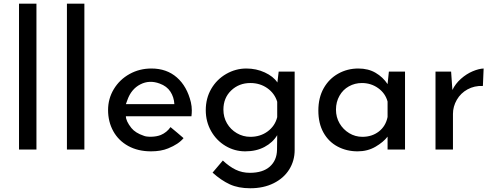

<svg xmlns="http://www.w3.org/2000/svg" viewBox="-20 -795 2631 1021"><path d="M173.8 -775.4V0H81.1V-775.4Z M428.7 -775.4V0H335.9V-775.4Z M649.4 -176.8Q649.4 -151.4 678.7 -114.3Q700.2 -87.9 744.1 -73.2Q756.8 -67.4 784.7 -67.9Q812.5 -68.4 835 -77.1Q867.2 -90.8 886.7 -119.1Q893.6 -113.3 922.4 -89.4Q951.2 -65.4 956.1 -60.5Q929.7 -28.3 874 -5.9Q835.9 9.8 783.2 9.8Q713.9 9.8 662.1 -18.6Q610.4 -46.9 582.5 -97.2Q554.7 -147.5 554.7 -210Q554.7 -270.5 585.4 -321.3Q616.2 -372.1 668.9 -401.4Q721.7 -430.7 785.2 -430.7Q866.2 -430.7 920.4 -383.3Q974.6 -335.9 995.1 -251Q1000 -229.5 1000 -208Q1000 -192.4 998 -176.8ZM657.2 -262.7Q652.3 -249 649.4 -241.2H907.2Q905.3 -278.3 886.2 -307.6Q867.2 -336.9 829.1 -350.6Q774.4 -371.1 726.1 -346.2Q677.7 -321.3 657.2 -262.7Z M1546.9 -414.1V2.9Q1546.9 59.6 1518.1 106Q1489.3 152.3 1435.5 179.2Q1381.8 206.1 1310.5 206.1Q1247.1 206.1 1201.7 185.1Q1156.2 164.1 1110.4 123L1165 58.6Q1199.2 90.8 1233.4 107.4Q1267.6 124 1308.6 124Q1377.9 124 1415 90.8Q1452.1 57.6 1453.1 2L1454.1 -76.2Q1430.7 -37.1 1386.7 -13.7Q1342.8 9.8 1284.2 9.8Q1227.5 9.8 1179.2 -19Q1130.9 -47.9 1102.5 -98.1Q1074.2 -148.4 1074.2 -209Q1074.2 -272.5 1103.5 -322.8Q1132.8 -373 1183.1 -401.9Q1233.4 -430.7 1290 -430.7Q1342.8 -430.7 1388.2 -409.7Q1433.6 -388.7 1455.1 -356.4L1461.9 -414.1ZM1454.1 -171.9V-253.9Q1440.4 -298.8 1401.4 -326.2Q1362.3 -353.5 1311.5 -353.5Q1251 -353.5 1209.5 -314Q1168 -274.4 1168 -211.9Q1168 -171.9 1187 -139.2Q1206.1 -106.4 1239.3 -86.9Q1272.5 -67.4 1311.5 -67.4Q1364.3 -67.4 1403.3 -96.2Q1442.4 -125 1454.1 -171.9Z M2133.8 -414.1V0H2041V-68.4Q2018.6 -39.1 1976.6 -14.6Q1934.6 9.8 1881.8 9.8Q1823.2 9.8 1775.4 -15.6Q1727.5 -41 1700.2 -89.8Q1672.9 -138.7 1672.9 -207Q1672.9 -275.4 1701.2 -325.7Q1729.5 -376 1778.3 -403.3Q1827.1 -430.7 1885.7 -430.7Q1938.5 -430.7 1977.5 -407.7Q2016.6 -384.8 2041 -347.7L2047.9 -414.1ZM2041 -172.9V-254.9Q2029.3 -298.8 1991.2 -326.2Q1953.1 -353.5 1904.3 -353.5Q1867.2 -353.5 1835.4 -335.9Q1803.7 -318.4 1785.2 -285.6Q1766.6 -252.9 1766.6 -211.9Q1766.6 -171.9 1785.6 -139.2Q1804.7 -106.4 1836.9 -86.9Q1869.1 -67.4 1907.2 -67.4Q1958 -67.4 1994.6 -95.7Q2031.2 -124 2041 -172.9Z M2551.8 -430.7 2547.9 -337.9Q2502.9 -339.8 2466.3 -319.8Q2429.7 -299.8 2409.2 -264.2Q2388.7 -228.5 2388.7 -189.5V0H2295.9V-414.1H2378.9L2385.7 -316.4Q2401.4 -349.6 2431.2 -376Q2460.9 -402.3 2493.7 -416Q2526.4 -429.7 2551.8 -430.7Z"/></svg>

Font: Josefin Sans CFJ
Style: Regular
Weight: 400
Designer: Santiago Orozco
Foundry: Typemade
Version: Version 2.000